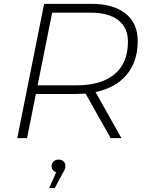

<svg xmlns="http://www.w3.org/2000/svg" viewBox="-20 -720 760 1001"><path d="M478 -240 613 0H557L426 -232Q394 -230 377 -230H167L121 0H70L210 -700H455Q571 -700 634.5 -649.5Q698 -599 698 -507Q698 -399 640.5 -330.5Q583 -262 478 -240ZM647 -503Q647 -576 596.5 -615Q546 -654 452 -654H252L176 -275H377Q507 -275 577 -333Q647 -391 647 -503ZM321 144Q321 154 318 162Q315 170 307 183L265 261H236L273 178Q262 175 255.5 166.5Q249 158 249 148Q249 133 259 122.5Q269 112 285 112Q302 112 311.5 121.5Q321 131 321 144Z"/></svg>

Font: Montserrat Alternates Light
Style: Italic
Weight: 300
Italic angle: -11.3°
Designer: Julieta Ulanovsky
Foundry: Julieta Ulanovsky
Version: Version 7.200